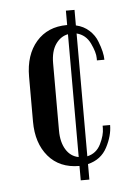

<svg xmlns="http://www.w3.org/2000/svg" viewBox="-47 -567 478 665"><g transform="rotate(-5 192.5 -235.0)"><path d="M207 60V10Q138 10 99 -36Q60 -82 60 -157V-313Q60 -389 99.5 -434.5Q139 -480 206 -480H207V-530H237V-476Q264 -470 283 -452.5Q302 -435 310 -413Q325 -375 325 -349H299V-357Q299 -377 284 -408.5Q269 -440 237 -448V-21Q269 -28 284 -58.5Q299 -89 299 -113V-122H325Q325 -85 304 -45Q283 -5 237 6V60ZM147 -118Q147 -78 163 -52Q179 -26 207 -21V-448Q181 -443 164 -418.5Q147 -394 147 -352Z"/></g></svg>

Font: Trochut
Style: Regular
Weight: 400
Designer: Andreu Balius
Foundry: Andreu Balius
Version: Version 1.001